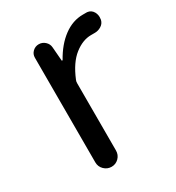

<svg xmlns="http://www.w3.org/2000/svg" viewBox="-141 -644 669 731"><g transform="rotate(-30 194.0 -278.5)"><path d="M91.8 -45.9V-505.9Q91.8 -521.5 103 -532.2Q114.3 -543 129.9 -543Q145.5 -543 157.2 -532.2Q168.9 -521.5 169.9 -505.9L174.8 -445.3Q174.8 -444.3 176.3 -444.3Q177.7 -444.3 178.7 -445.3Q208 -498 247.6 -527.3Q287.1 -556.6 332 -556.6Q342.8 -556.6 350.6 -556.6Q368.2 -554.7 377 -539.1Q382.8 -528.3 382.8 -516.6Q382.8 -510.7 381.8 -504.9Q377.9 -489.3 364.3 -481.4Q351.6 -473.6 336.9 -473.6Q335 -473.6 333 -473.6Q327.1 -473.6 320.3 -473.6Q283.2 -473.6 247.1 -445.3Q210.9 -417 185.5 -355.5Q182.6 -349.6 182.6 -341.8V-45.9Q182.6 -26.4 169.4 -13.2Q156.2 0 137.7 0Q119.1 0 105.5 -13.2Q91.8 -26.4 91.8 -45.9Z"/></g></svg>

Font: Gen Jyuu Gothic P Regular
Style: Regular
Weight: 400
Designer: [Source Han Sans]
Ryoko NISHIZUKA  (kana & ideographs); Paul D. Hunt (Latin, Greek & Cyrillic); Wenlong ZHANG  (bopomofo
Version: Version 1.002.20150607